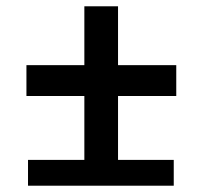

<svg xmlns="http://www.w3.org/2000/svg" viewBox="-20 -590 640 610"><path d="M69 0V-82H248V-285H64V-383H248V-570H355V-383H540V-285H355V-82H532V0Z"/></svg>

Font: JetBrains Mono NL SemiBold
Style: Regular
Weight: 600
Designer: Philipp Nurullin, Konstantin Bulenkov
Foundry: JetBrains
Version: Version 2.304; ttfautohint (v1.8.4.7-5d5b)